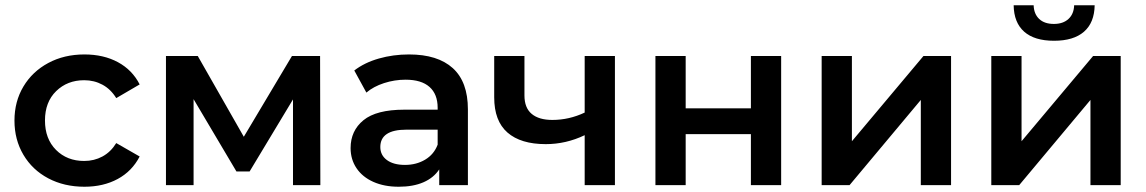

<svg xmlns="http://www.w3.org/2000/svg" viewBox="-20 -704 4357 730"><path d="M301 -497Q374 -497 428.5 -467.5Q483 -438 511 -383L422 -331Q401 -365 369.5 -382Q338 -399 300 -399Q236 -399 193.5 -357.5Q151 -316 151 -246Q151 -176 193 -134Q235 -92 300 -92Q338 -92 369.5 -109Q401 -126 422 -160L511 -109Q482 -53 427.5 -23.5Q373 6 301 6Q224 6 163.5 -26Q103 -58 69 -115.5Q35 -173 35 -245.5Q35 -318 69 -375Q103 -432 163.5 -464.5Q224 -497 301 -497Z M1094 0V-326L929 -52H879L716 -327V0H611V-491H732L907 -184L1090 -491H1197L1198 0Z M1759 -288V0H1650V-60Q1629 -28 1590 -11Q1551 6 1496 6Q1441 6 1399.5 -12.5Q1358 -31 1335.5 -64.5Q1313 -98 1313 -141Q1313 -207 1362 -247Q1411 -287 1517 -287H1644V-294Q1644 -346 1613 -373.5Q1582 -401 1522 -401Q1480 -401 1440 -388Q1400 -375 1373 -352L1327 -436Q1366 -466 1420.5 -481.5Q1475 -497 1535 -497Q1644 -497 1701.5 -445Q1759 -393 1759 -288ZM1644 -154V-211H1525Q1426 -211 1426 -145Q1426 -114 1451 -95.5Q1476 -77 1520 -77Q1563 -77 1596.5 -97Q1630 -117 1644 -154Z M2318 -491V0H2203V-190Q2132 -156 2055 -156Q1960 -156 1909.5 -200Q1859 -244 1859 -334V-491H1974V-341Q1974 -294 2001.5 -271Q2029 -248 2080 -248Q2144 -248 2203 -276V-491Z M2472 -491H2587V-292H2835V-491H2950V0H2835V-194H2587V0H2472Z M3104 -491H3219V-167L3491 -491H3596V0H3481V-324L3210 0H3104Z M3749 -491H3864V-167L4136 -491H4241V0H4126V-324L3855 0H3749ZM3834 -684H3910Q3911 -651 3931 -632Q3951 -613 3987 -613Q4022 -613 4042.5 -632Q4063 -651 4064 -684H4142Q4141 -618 4101.5 -583.5Q4062 -549 3987.5 -549Q3913 -549 3874 -583.5Q3835 -618 3834 -684Z"/></svg>

Font: Montserrat Ace
Style: Bold
Weight: 600
Designer: Julieta Ulanovsky
Foundry: Julieta Ulanovsky
Version: Version 1